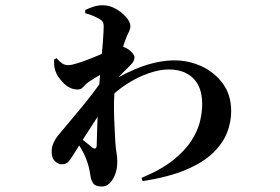

<svg xmlns="http://www.w3.org/2000/svg" viewBox="-20 -627 1040 713"><path d="M380.3 -256 377.9 -315.2Q449.6 -360.1 511.6 -381.5Q573.6 -402.8 628.3 -402.8Q681.2 -402.8 729.3 -380.5Q777.3 -358.1 807.9 -316.1Q838.5 -274.1 838.5 -213.8Q838.5 -174 823.3 -134.7Q808 -95.4 771.4 -59.6Q734.7 -23.8 670.9 3.3Q607.1 30.4 509.5 45.7L505.5 33.6Q579.4 2.9 624 -33.1Q668.6 -69.2 692 -106.3Q715.3 -143.4 723.1 -178Q730.9 -212.6 730.9 -239.8Q730.9 -283 715.7 -311.4Q700.5 -339.8 672.9 -354.4Q645.3 -369.1 606.4 -369.1Q572.6 -369.1 531.4 -354.7Q490.1 -340.3 450.3 -314.7Q410.5 -289 380.3 -256ZM364.7 -336.2 369 -234.6Q349.8 -204 331.4 -176.1Q313 -148.1 294.5 -119.2Q276 -90.3 254.7 -55.9Q243.3 -37.4 234.7 -27.2Q226 -16.9 209.3 -16.9Q195.7 -16.9 183.8 -28.6Q171.8 -40.2 171.8 -62.9Q171.8 -80.7 178.2 -95.1Q184.5 -109.6 194.2 -122.1Q235 -170.9 280.2 -225.2Q325.5 -279.5 364.7 -336.2ZM307.7 -321.8Q297.2 -313.4 289.1 -304Q281 -294.6 268.1 -294.6Q240.2 -294.6 216.3 -318.1Q192.5 -341.5 184.5 -366.8Q181.8 -376.3 181.2 -386.3Q180.5 -396.4 181.3 -407L190.2 -410.8Q200.6 -398.7 210.2 -391.9Q219.8 -385.1 233.5 -385.1Q245.8 -385.1 269.2 -392.6Q292.6 -400.1 320.1 -411.1Q347.6 -422.1 371.9 -433Q396.1 -444 409.7 -450.9Q419.6 -455.4 428.3 -454.9Q437.1 -454.4 446.3 -449.7Q459.2 -443.5 469.3 -432.7Q479.5 -421.8 479.5 -414.8Q479.5 -406.3 475.4 -398.9Q471.4 -391.4 461.9 -382.7Q450.1 -371.6 434.7 -355.6Q419.3 -339.7 404.8 -323.3Q390.2 -306.8 380.6 -292.5L382.9 -339.6Q385.9 -345.4 388.9 -355.1Q391.9 -364.8 393.4 -370.5Q380.8 -364.6 363.9 -355.6Q347 -346.6 331.8 -337.3Q316.6 -327.9 307.7 -321.8ZM252.6 -115.8 259.8 -131.1Q266 -125.3 278.3 -114.9Q290.6 -104.5 302.9 -95.3Q315.1 -86.1 319.7 -81Q339.2 -66.1 339.2 -89.7Q339.9 -109.8 340.7 -144.8Q341.5 -179.8 343.4 -220.9Q345.2 -262 347.5 -299.1Q350.7 -341.4 355 -388.1Q359.3 -434.8 362.2 -473.4Q365 -512 365 -528.3Q365 -540.9 361 -546.7Q357 -552.5 346.2 -558.4Q338.5 -562.6 325.8 -568.2Q313.1 -573.7 296.5 -577.9V-590Q313.8 -598.1 329.2 -602.8Q344.5 -607.5 361.9 -607.5Q386.4 -607.5 409.6 -594.5Q432.7 -581.5 448.5 -563.3Q464.2 -545.1 464.2 -529.7Q464.2 -519.4 457.6 -506.6Q451 -493.8 444.8 -476.7Q438.8 -461.6 432.5 -435Q426.2 -408.5 420.1 -378.5Q414 -348.6 409.9 -320.9Q405.7 -293.3 404.5 -276.7Q402.9 -250.4 403.3 -218.1Q403.7 -185.9 405.5 -154.7Q407.3 -123.5 408.3 -99.3Q410 -73.6 412.8 -58.8Q415.6 -44 415.6 -27.2Q415.6 11.2 398.9 38.4Q382.2 65.6 358.5 65.6Q335.3 65.6 327.3 55.4Q319.2 45.2 316.2 27.8Q313.9 10.9 310 -5.5Q306 -21.8 298.8 -39.7Q294.1 -51.7 287.4 -64.3Q280.8 -76.9 272.1 -90.1Q263.5 -103.4 252.6 -115.8Z"/></svg>

Font: Noto Serif SC
Style: Regular
Weight: 200
Designer: Ryoko NISHIZUKA 西塚涼子 (kana & ideographs); Frank Grießhammer (Latin, Greek & Cyrillic); Wenlong ZHANG 张文龙 (bopomofo); San
Foundry: Adobe
Version: Version 2.001;hotconv 1.1.0;makeotfexe 2.6.0